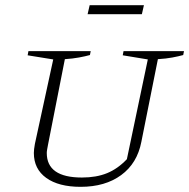

<svg xmlns="http://www.w3.org/2000/svg" viewBox="-20 -716 732 743"><path d="M292 7Q207 7 159 -27.5Q111 -62 111 -124Q111 -137 115 -159L186 -486L87 -502L90 -518H331L328 -503Q310 -498 285.5 -493.5Q261 -489 231 -487L166 -157Q164 -146 162.5 -138Q161 -130 161 -124Q161 -29 297 -29Q353 -29 394.5 -46Q436 -63 471 -100L552 -486L455 -502L458 -518H692L689 -503Q671 -498 647 -493.5Q623 -489 591 -487L527 -167Q511 -84 449 -38.5Q387 7 292 7ZM319 -661 327 -696H537L529 -661Z"/></svg>

Font: Piazzolla SC ExtraLight
Style: Italic
Weight: 200
Italic angle: -11.3°
Designer: Juan Pablo del Peral
Foundry: Huerta Tipografica
Version: Version 1.330